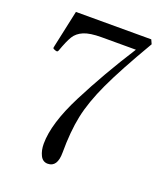

<svg xmlns="http://www.w3.org/2000/svg" viewBox="-136 -824 817 934"><g transform="rotate(20 272.5 -357.5)"><path d="M168 -72Q168 -177 248 -334Q328 -491 433 -655H256Q195 -655 163.5 -641.5Q132 -628 116.5 -603Q101 -578 81 -522Q79 -518 77.5 -517Q76 -516 73 -516L65 -518Q59 -520 56 -522Q53 -524 53 -527L55 -538L96 -728H486L496 -706Q398 -539 350.5 -437Q303 -335 286 -253Q269 -171 269 -63Q269 13 219 13Q193 13 180.5 -12.5Q168 -38 168 -72Z"/></g></svg>

Font: Shippori Mincho
Style: Regular
Weight: 400
Designer: FONTDASU
Foundry: FONTDASU / Google Inc. / but / Adobe
Version: Version 3.110; ttfautohint (v1.8.3)